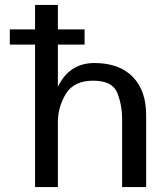

<svg xmlns="http://www.w3.org/2000/svg" viewBox="-20 -760 675 783"><path d="M216 -406V-578H325V-640H216V-740H123V-640H20V-578H123V3H216V-261Q216 -324 249 -378Q282 -431 360 -431Q438 -431 458 -382Q478 -332 478 -274V3H576V-291Q576 -390 522 -446Q467 -503 365 -503Q263 -503 216 -406Z"/></svg>

Font: Sawarabi Gothic
Style: Regular
Weight: 400
Designer: mshio (mshio@users.sourceforge.jp)
Version: Version 20141215